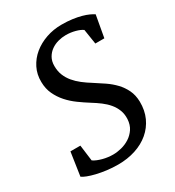

<svg xmlns="http://www.w3.org/2000/svg" viewBox="-183 -861 895 981"><g transform="rotate(-30 264.5 -371.0)"><path d="M46.9 -169.4H105.5L117.7 -75.2Q127.4 -68.4 140.6 -63Q153.8 -57.6 168.5 -53.7Q183.1 -49.8 198.5 -47.9Q213.9 -45.9 228.5 -45.9Q252 -45.9 278.1 -52.5Q304.2 -59.1 326.7 -73.5Q349.1 -87.9 364.5 -110.8Q379.9 -133.8 381.8 -166.5Q383.3 -195.8 374 -219.7Q364.7 -243.7 348.1 -263.4Q331.5 -283.2 309.1 -300Q286.6 -316.9 261.2 -332.5Q231.4 -351.1 201.9 -372.6Q172.4 -394 148.9 -420.4Q125.5 -446.8 110.6 -478.8Q95.7 -510.7 95.2 -550.3Q94.2 -595.2 113 -632.6Q131.8 -669.9 164.3 -696.5Q196.8 -723.1 239.7 -738Q282.7 -752.9 330.6 -752.9Q365.7 -752.9 394 -749Q422.4 -745.1 444.6 -739Q466.8 -732.9 482.7 -725.6Q498.5 -718.3 508.8 -711.4L485.8 -583H432.6L418.9 -670.9Q404.3 -681.6 377.9 -688.7Q351.6 -695.8 322.3 -695.8Q300.3 -695.8 277.6 -689.7Q254.9 -683.6 236.1 -670.4Q217.3 -657.2 205.6 -636.7Q193.8 -616.2 193.8 -587.9Q193.8 -557.6 203.6 -533.2Q213.4 -508.8 230.5 -488.3Q247.6 -467.8 270.5 -450Q293.5 -432.1 319.8 -416Q349.1 -397.5 377.7 -377.9Q406.2 -358.4 429 -334.5Q451.7 -310.5 465.8 -281Q480 -251.5 481 -212.9Q481.9 -160.6 462.9 -119.1Q443.8 -77.6 409.4 -48.6Q375 -19.5 327.9 -4.2Q280.8 11.2 225.6 11.2Q191.4 11.2 159.4 7.1Q127.4 2.9 100.8 -3.4Q74.2 -9.8 54.7 -17.3Q35.2 -24.9 26.4 -31.7Z"/></g></svg>

Font: Merriweather
Style: Italic
Weight: 400
Italic angle: -7°
Designer: Eben Sorkin ( eben@eyebytes.com )
Foundry: Eben Sorkin ( eben@eyebytes.com )
Version: Version 1.005; ttfautohint (v0.97) -l 13 -r 13 -G 200 -x 24 